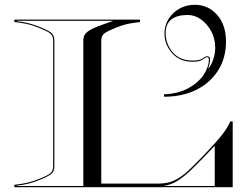

<svg xmlns="http://www.w3.org/2000/svg" viewBox="-20 -782 1032 802"><path d="M667 -643Q667 -674.5 683.5 -701.8Q700 -729 728.8 -745.5Q757.5 -762 794 -762Q849.5 -762 886.8 -720Q924 -678 924 -608Q924 -540.5 891.5 -488.5Q859 -436.5 800.8 -407.2Q742.5 -378 665 -378V-388Q724.5 -390.5 766.5 -413.5Q808.5 -436.5 830.5 -469.5Q852.5 -502.5 852.5 -534.5Q852.5 -536.5 851.2 -539.8Q850 -543 845.5 -543Q839 -543 826.8 -533.5Q814.5 -524 785 -524Q730.5 -524 698.8 -560Q667 -596 667 -643ZM672 -643Q672 -599 701.2 -564Q730.5 -529 785 -529Q814 -529 826 -538Q838 -547 846.5 -547Q850 -547 853.8 -544.2Q857.5 -541.5 857.5 -534.5Q857.5 -526.5 855 -514.8Q852.5 -503 849.5 -497.5L850.5 -496.5Q862 -508 870.5 -533Q879 -558 879 -583Q879 -620 862.5 -651Q846 -682 819.8 -700.8Q793.5 -719.5 764 -719.5Q720.5 -719.5 696.2 -701.2Q672 -683 672 -643ZM40 -690V-700H565V-690Q534.5 -686.5 513 -682Q491.5 -677.5 467 -667.5Q429.5 -652.5 416.2 -642.8Q403 -633 403 -612.5V-15H641Q680 -15 708.8 -28.5Q737.5 -42 765.8 -68.5Q794 -95 831.5 -134Q882 -186.5 906.5 -217.5Q931 -248.5 942 -275H952V0H40V-10Q70.5 -13.5 92 -18.2Q113.5 -23 138 -32.5Q175.5 -47 188.8 -57Q202 -67 202 -87.5V-612.5Q202 -633 188.8 -643Q175.5 -653 138 -667.5Q113.5 -677.5 92 -682Q70.5 -686.5 40 -690ZM50 -693.5Q77 -690.5 98 -685.2Q119 -680 140.5 -671.5Q177.5 -657 192.2 -646.5Q207 -636 207 -612.5V-87.5Q207 -64.5 192.2 -53.8Q177.5 -43 140.5 -28.5Q119 -20 98 -14.8Q77 -9.5 50 -6.5V-5H328V-612.5Q328 -636 343.8 -648.2Q359.5 -660.5 389 -672Q403.5 -677.5 417 -682.2Q430.5 -687 450 -693.5V-695H50ZM662 -5H877V-173Q824.5 -117.5 788.5 -82Q752.5 -46.5 723.5 -28Q694.5 -9.5 662 -5Z"/></svg>

Font: Engraving Unshaded CC
Style: Bold
Weight: 700
Designer: indestructible type*
Foundry: Cowboy Collective
Version: Version 1.000